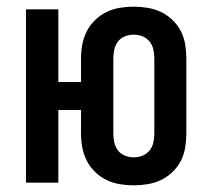

<svg xmlns="http://www.w3.org/2000/svg" viewBox="-20 -548 640 576"><path d="M381 8Q360 8 339 4.5Q318 1 299.5 -8Q281 -17 265.5 -32Q250 -47 240.5 -65.5Q231 -84 227 -105Q223 -126 223 -147V-218H155V0H58V-520H155V-302H223V-373Q223 -394 227 -415Q231 -436 240.5 -454.5Q250 -473 265.5 -488Q281 -503 299.5 -512Q318 -521 339 -524.5Q360 -528 381 -528Q402 -528 423 -524.5Q444 -521 463 -512Q482 -503 497.5 -488Q513 -473 522.5 -454.5Q532 -436 535.5 -415Q539 -394 539 -373V-147Q539 -126 535.5 -105Q532 -84 522.5 -65.5Q513 -47 497.5 -32Q482 -17 463 -8Q444 1 423 4.5Q402 8 381 8ZM381 -76Q395 -76 407.5 -81Q420 -86 428.5 -96.5Q437 -107 440 -120.5Q443 -134 443 -147V-373Q443 -386 440 -399.5Q437 -413 428.5 -423.5Q420 -434 407.5 -439Q395 -444 381 -444Q368 -444 355 -439Q342 -434 334 -423.5Q326 -413 323 -399.5Q320 -386 320 -373V-147Q320 -134 323 -120.5Q326 -107 334 -96.5Q342 -86 355 -81Q368 -76 381 -76Z"/></svg>

Font: Iosevka Semibold Extended
Style: Regular
Weight: 600
Width: 7
Monospace: yes
Designer: Belleve Invis
Foundry: Belleve Invis
Version: Version 32.5.0; ttfautohint (v1.8.4)